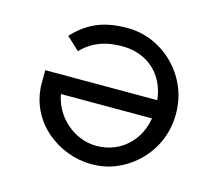

<svg xmlns="http://www.w3.org/2000/svg" viewBox="-102 -841 1119 981"><g transform="rotate(15 457.5 -350.0)"><path d="M458 10Q392 10 330 -13.5Q268 -37 218.5 -79.5Q169 -122 139 -181.5Q109 -241 106 -313V-393H744L753 -296H215Q223 -252 245 -214Q267 -176 300 -147.5Q333 -119 373.5 -103Q414 -87 458 -87Q509 -87 553 -105.5Q597 -124 630.5 -159Q664 -194 682.5 -242.5Q701 -291 701 -351Q701 -415 682 -464Q663 -513 629.5 -546Q596 -579 551.5 -596Q507 -613 455 -613Q413 -613 376 -605Q339 -597 305.5 -579Q272 -561 242 -530L174 -593Q213 -635 256 -661Q299 -687 348 -698.5Q397 -710 455 -710Q528 -710 592 -682Q656 -654 705 -604.5Q754 -555 781.5 -490Q809 -425 809 -350Q809 -275 782 -210Q755 -145 706 -95.5Q657 -46 594 -18Q531 10 458 10Z"/></g></svg>

Font: Lexend Peta
Style: Regular
Weight: 400
Designer: Bonnie Shaver-Troup, Thomas Jockin
Foundry: Lexend
Version: Version 1.007